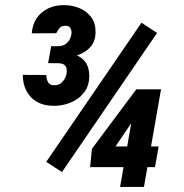

<svg xmlns="http://www.w3.org/2000/svg" viewBox="-20 -738 728 758"><path d="M600.1 -607.9 224.6 -58.6 162.6 -99.1 538.6 -648.4ZM606.4 -159.7 591.8 -78.1H335.9L342.8 -150.4L518.1 -385.3H598.6L495.1 -247.1L436 -159.7ZM615.7 -385.3 548.3 0H454.1L521.5 -385.3ZM182.1 -555.7H213.4Q227.1 -556.6 236.8 -562.7Q246.6 -568.8 252.9 -578.6Q259.3 -588.4 261.7 -602.1Q264.2 -615.2 258.5 -626Q252.9 -636.7 238.3 -636.2Q223.6 -636.7 215.6 -627.7Q207.5 -618.7 202.1 -606.9L105.5 -606.4Q107.9 -641.6 125.2 -666.7Q142.6 -691.9 170.9 -705.1Q199.2 -718.3 233.4 -717.8Q266.6 -717.3 294.9 -705.3Q323.2 -693.4 340.6 -669.4Q357.9 -645.5 357.4 -609.4Q356.4 -575.7 338.4 -554.2Q320.3 -532.7 292 -522.2Q263.7 -511.7 233.9 -511.2L174.3 -511.7ZM169.9 -488.8 177.7 -531.2 222.2 -530.8Q252.9 -530.3 277.8 -521.5Q302.7 -512.7 317.6 -492.2Q332.5 -471.7 332.5 -437.5Q332 -397.9 311 -371.6Q290 -345.2 257.1 -332.3Q224.1 -319.3 189 -320.3Q151.9 -320.8 125.2 -336.2Q98.6 -351.6 84.5 -378.9Q70.3 -406.2 69.8 -442.4L162.6 -441.9Q163.1 -425.8 169.7 -413.6Q176.3 -401.4 195.3 -401.4Q214.4 -401.4 226.8 -415.3Q239.3 -429.2 242.7 -446.8Q244.6 -459 242.7 -468Q240.7 -477.1 233.6 -482.2Q226.6 -487.3 214.4 -488.3Z"/></svg>

Font: Roboto Condensed
Style: Bold Italic
Weight: 700
Italic angle: -12°
Designer: Christian Robertson
Foundry: Google
Version: Version 3.0